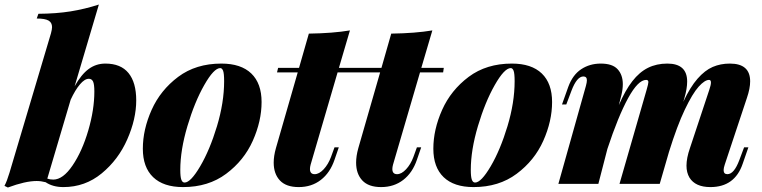

<svg xmlns="http://www.w3.org/2000/svg" viewBox="-52 -815 3379 851"><path d="M551.8 -370.1Q551.8 -287.6 512.2 -197.5Q472.7 -107.4 398.9 -46.6Q325.2 14.2 229 14.2Q182.1 14.2 150.4 -7.3Q130.4 -12.7 110.4 -12.7Q60.5 -12.7 -17.1 16.1L-32.2 8.8Q-21 -12.2 -9.8 -49.8L173.8 -667Q178.7 -685.1 178.7 -694.8Q178.7 -714.8 163.1 -723.9Q147.5 -732.9 110.8 -732.9L118.2 -753.9Q197.3 -754.4 261 -764.6Q324.7 -774.9 386.2 -794.9L278.8 -432.6Q308.1 -484.9 340.8 -509Q373.5 -533.2 415 -533.2Q483.4 -533.2 517.6 -491.2Q551.8 -449.2 551.8 -370.1ZM366.2 -409.2Q366.2 -441.9 360.4 -453.9Q354.5 -465.8 341.8 -465.8Q323.2 -465.8 302.2 -440.9Q281.2 -416 261.2 -373L157.7 -23.4Q169.4 -19 184.1 -19Q227.1 -19 269.5 -81.5Q312 -144 339.1 -236.3Q366.2 -328.6 366.2 -409.2Z M929.2 -533.2Q1016.1 -533.2 1061.8 -489.3Q1107.4 -445.3 1107.4 -362.8Q1107.4 -278.3 1068.4 -190.9Q1029.3 -103.5 950.4 -44.7Q871.6 14.2 759.3 14.2Q672.4 14.2 626.7 -29.8Q581.1 -73.7 581.1 -155.8Q581.1 -240.7 620.1 -328.1Q659.2 -415.5 737.8 -474.4Q816.4 -533.2 929.2 -533.2ZM747.1 -62Q747.1 -31.2 751.7 -18.6Q756.3 -5.9 766.1 -5.9Q793 -5.9 835.4 -78.1Q877.9 -150.4 909.7 -255.6Q941.4 -360.8 941.4 -455.1Q941.4 -489.7 936.8 -501.5Q932.1 -513.2 924.3 -513.2Q896 -513.2 853.3 -438Q810.5 -362.8 778.8 -256.3Q747.1 -149.9 747.1 -62Z M1321.8 -65.9Q1321.8 -43 1342.8 -43Q1362.3 -43 1382.6 -64.7Q1402.8 -86.4 1415 -119.1L1430.7 -162.1H1449.7L1430.7 -106.9Q1411.1 -49.3 1370.1 -17.6Q1329.1 14.2 1272 14.2Q1216.3 14.2 1188.7 -15.1Q1161.1 -44.4 1161.1 -94.2Q1161.1 -123.5 1170.9 -158.2L1267.6 -494.1H1175.8L1180.7 -514.2H1273.4L1316.9 -666Q1423.3 -667.5 1499 -680.2L1450.2 -514.2H1549.8L1546.9 -494.1H1444.3L1324.7 -85Q1321.8 -74.2 1321.8 -65.9Z M1687 -65.9Q1687 -43 1708 -43Q1727.5 -43 1747.8 -64.7Q1768.1 -86.4 1780.3 -119.1L1795.9 -162.1H1814.9L1795.9 -106.9Q1776.4 -49.3 1735.4 -17.6Q1694.3 14.2 1637.2 14.2Q1581.5 14.2 1554 -15.1Q1526.4 -44.4 1526.4 -94.2Q1526.4 -123.5 1536.1 -158.2L1632.8 -494.1H1541L1545.9 -514.2H1638.7L1682.1 -666Q1788.6 -667.5 1864.3 -680.2L1815.4 -514.2H1915L1912.1 -494.1H1809.6L1689.9 -85Q1687 -74.2 1687 -65.9Z M2216.8 -533.2Q2303.7 -533.2 2349.4 -489.3Q2395 -445.3 2395 -362.8Q2395 -278.3 2356 -190.9Q2316.9 -103.5 2238 -44.7Q2159.2 14.2 2046.9 14.2Q1960 14.2 1914.3 -29.8Q1868.7 -73.7 1868.7 -155.8Q1868.7 -240.7 1907.7 -328.1Q1946.8 -415.5 2025.4 -474.4Q2104 -533.2 2216.8 -533.2ZM2034.7 -62Q2034.7 -31.2 2039.3 -18.6Q2043.9 -5.9 2053.7 -5.9Q2080.6 -5.9 2123 -78.1Q2165.5 -150.4 2197.3 -255.6Q2229 -360.8 2229 -455.1Q2229 -489.7 2224.4 -501.5Q2219.7 -513.2 2211.9 -513.2Q2183.6 -513.2 2140.9 -438Q2098.1 -362.8 2066.4 -256.3Q2034.7 -149.9 2034.7 -62Z M3265.1 -162.1 3239.7 -88.9Q3204.6 14.2 3096.7 14.2Q3029.8 14.2 3003.9 -27.8Q2990.7 -50.3 2990.7 -80.6Q2990.7 -114.3 3005.9 -158.2L3091.8 -417Q3099.1 -438.5 3099.1 -449.2Q3099.1 -460.9 3090.8 -460.9Q3071.8 -460.9 3044.7 -430.9Q3017.6 -400.9 2983.4 -329.3Q2949.2 -257.8 2913.1 -141.6L2872.1 0H2693.8L2814 -417Q2821.8 -443.8 2821.8 -451.2Q2821.8 -460.9 2812 -460.9Q2776.4 -460.9 2732.2 -380.4Q2688 -299.8 2640.1 -154.8L2600.1 0H2422.9L2544.9 -434.1Q2549.3 -450.2 2549.3 -459Q2549.3 -476.1 2533.7 -476.1Q2504.9 -476.1 2481 -413.1L2458 -352.1H2439L2466.8 -430.2Q2486.3 -483.4 2524.2 -508.3Q2562 -533.2 2610.8 -533.2Q2662.6 -533.2 2685.5 -508.1Q2708.5 -482.9 2708.5 -441.9Q2708.5 -419.4 2702.1 -393.1L2690.9 -349.1Q2719.2 -414.6 2750.7 -455.1Q2782.2 -495.6 2820.1 -514.4Q2857.9 -533.2 2905.8 -533.2Q2993.7 -533.2 2993.7 -453.6Q2993.7 -422.9 2981.9 -381.8L2976.6 -363.8Q3006.8 -428.7 3039.6 -466.1Q3072.3 -503.4 3106.9 -518.3Q3141.6 -533.2 3183.1 -533.2Q3272.9 -533.2 3272.9 -454.6Q3272.9 -423.3 3258.8 -381.8L3160.2 -85Q3155.3 -70.3 3155.3 -61Q3155.3 -43 3171.9 -43Q3201.7 -43 3225.1 -106L3246.1 -162.1Z"/></svg>

Font: TypoPRO Playfair Display
Style: Italic
Weight: 900
Italic angle: -14°
Designer: Claus Eggers Sørensen
Foundry: Claus Eggers Sørensen
Version: Version 1.004;PS 001.004;hotconv 1.0.70;makeotf.lib2.5.58329